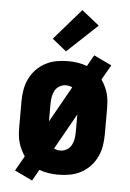

<svg xmlns="http://www.w3.org/2000/svg" viewBox="-56 -815 613 903"><g transform="rotate(5 250.0 -363.5)"><path d="M130 46 46 6 86 -64Q76 -79 68 -95.5Q60 -112 55.5 -129Q51 -146 49.5 -164Q48 -182 48 -200V-320Q48 -348 52.5 -375Q57 -402 69 -427Q81 -452 100 -472Q119 -492 143.5 -505Q168 -518 195 -523Q222 -528 250 -528Q273 -528 296 -524.5Q319 -521 340 -513L370 -566L454 -526L414 -456Q424 -441 432 -424.5Q440 -408 444.5 -391Q449 -374 450.5 -356Q452 -338 452 -320V-200Q452 -172 447.5 -145Q443 -118 431 -93Q419 -68 400 -48Q381 -28 356.5 -15Q332 -2 305 3Q278 8 250 8Q227 8 204 4.5Q181 1 160 -7ZM185 -238 280 -407Q273 -411 265.5 -412.5Q258 -414 250 -414Q234 -414 219.5 -405.5Q205 -397 197.5 -382.5Q190 -368 187.5 -352Q185 -336 185 -320ZM250 -106Q266 -106 280.5 -114.5Q295 -123 302.5 -137.5Q310 -152 312.5 -168Q315 -184 315 -200V-282L220 -113Q227 -109 234.5 -107.5Q242 -106 250 -106ZM236 -573 169 -627 296 -773 379 -707Z"/></g></svg>

Font: Iosevka Term Curly Heavy
Style: Regular
Weight: 900
Designer: Belleve Invis
Foundry: Belleve Invis
Version: Version 32.3.0